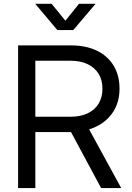

<svg xmlns="http://www.w3.org/2000/svg" viewBox="-20 -959 672 979"><path d="M72.3 0V-727.5H342.3Q418.5 -727.5 473.9 -700.7Q529.3 -673.8 559.3 -624.3Q589.4 -574.7 589.4 -506.8Q589.4 -439 557.4 -389.2Q525.4 -339.4 468.3 -312.5Q411.1 -285.6 335.4 -285.6H121.1V-363.8H340.3Q390.6 -363.8 427 -381.1Q463.4 -398.4 482.9 -430.7Q502.4 -462.9 502.4 -506.8Q502.4 -551.3 482.7 -583Q462.9 -614.7 426.5 -632.1Q390.1 -649.4 339.4 -649.4H160.2V0ZM495.6 0 319.8 -327.1H419.4L598.1 0ZM243.2 -939.5 313.5 -853.5 382.8 -939.5H466.8V-939L353.5 -805.7H272.5L160.2 -939V-939.5Z"/></svg>

Font: Inter Khmer Looped
Style: Regular
Weight: 400
Designer: Rasmus Andersson, Sovichet Tep
Foundry: Anagata Design
Version: Version 1.000